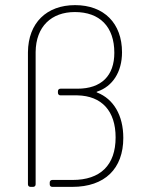

<svg xmlns="http://www.w3.org/2000/svg" viewBox="-20 -729 565 749"><path d="M99 0H109C115 0 119 -4 119 -10V-526C120 -626 181 -682 272 -682C369 -682 426 -625 426 -523C426 -434 376 -383 282 -383H216C210 -383 206 -379 206 -373V-367C206 -361 210 -357 216 -357H282C377 -355 431 -296 431 -193C431 -85 372 -27 263 -27H184C178 -27 174 -23 174 -17V-10C174 -4 178 0 184 0H262C389 0 461 -71 461 -191C461 -279 423 -343 359 -368C356 -369 356 -371 360 -372C419 -392 456 -448 456 -525C456 -638 386 -709 273 -709C162 -709 90 -640 89 -525V-10C89 -4 93 0 99 0Z"/></svg>

Font: Barlow Thin
Style: Regular
Weight: 250
Designer: Jeremy Tribby
Foundry: Tribby Type
Version: Version 1.422;hotconv 1.0.109;makeotfexe 2.5.65596